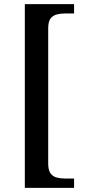

<svg xmlns="http://www.w3.org/2000/svg" viewBox="-20 -780 415 928"><path d="M100 128V-760H338V-715H295Q273 -715 254 -710Q235 -705 224 -690Q213 -675 213 -643V11Q213 42 224 57.5Q235 73 254 78Q273 83 295 83H338V128Z"/></svg>

Font: Noto Serif Thai Medium
Style: Regular
Weight: 500
Version: Version 2.001